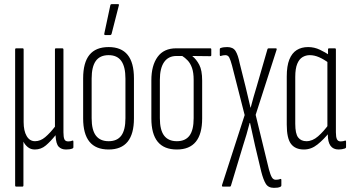

<svg xmlns="http://www.w3.org/2000/svg" viewBox="-20 -715 1693 926"><path d="M58 185Q53 185 53 179V-476Q53 -482 58 -482H89Q94 -482 94 -476V-126Q94 -84 108.5 -59Q123 -34 149 -34Q175 -34 198 -53.5Q221 -73 245 -104V-476Q245 -482 250 -482H280Q286 -482 286 -476V-77Q286 -54 290.5 -43.5Q295 -33 309 -33Q315 -33 320 -34Q325 -35 330 -37Q334 -38 334 -32V-5Q334 -1 330 1Q323 4 314.5 5Q306 6 298 6Q276 6 263 -7.5Q250 -21 248 -61V-63Q224 -33 201 -13.5Q178 6 148 6Q128 6 114 -5.5Q100 -17 93 -32V179Q93 185 88 185Z M504 6Q442 6 411.5 -31.5Q381 -69 381 -144V-337Q381 -413 411.5 -450.5Q442 -488 504 -488Q565 -488 595.5 -450.5Q626 -413 626 -337V-144Q626 -69 595.5 -31.5Q565 6 504 6ZM504 -34Q545 -34 565 -61Q585 -88 585 -145V-336Q585 -393 565 -421Q545 -449 504 -449Q462 -449 442 -421Q422 -393 422 -336V-145Q422 -88 442.5 -61Q463 -34 504 -34ZM487 -546Q482 -546 483 -553L512 -689Q513 -695 519 -695H549Q556 -695 553 -688L518 -551Q516 -546 512 -546Z M833 6Q771 6 740.5 -31.5Q710 -69 710 -144V-328Q710 -399 740 -440.5Q770 -482 830 -482H994Q999 -482 999 -477V-449Q999 -444 994 -444L908 -445V-444Q927 -429 941 -402.5Q955 -376 955 -326V-144Q955 -69 924.5 -31.5Q894 6 833 6ZM833 -34Q874 -34 894 -61Q914 -88 914 -145V-329Q914 -365 906 -387.5Q898 -410 885 -423.5Q872 -437 859 -445H831Q792 -445 771.5 -415.5Q751 -386 751 -330V-145Q751 -88 771.5 -61Q792 -34 833 -34Z M1301 191Q1274 191 1262 171.5Q1250 152 1240 113L1210 -13Q1204 -41 1198 -67.5Q1192 -94 1186 -122H1184Q1177 -94 1169 -67Q1161 -40 1152 -12L1094 180Q1093 185 1089 185H1055Q1049 185 1051 177L1160 -160L1099 -399Q1092 -425 1086 -437Q1080 -449 1067 -449Q1062 -449 1056 -448Q1050 -447 1044 -445Q1040 -444 1040 -450V-477Q1040 -482 1043 -483Q1051 -486 1059.5 -487Q1068 -488 1076 -488Q1104 -488 1116 -469Q1128 -450 1136 -410L1164 -298Q1170 -273 1176 -247.5Q1182 -222 1188 -196H1189Q1196 -222 1203 -247.5Q1210 -273 1218 -298L1270 -478Q1271 -482 1276 -482H1310Q1316 -482 1314 -475L1213 -161L1277 102Q1284 128 1291 140Q1298 152 1310 152Q1316 152 1322 151Q1328 150 1333 148Q1337 147 1337 153V179Q1337 183 1334 185Q1327 189 1318.5 190Q1310 191 1301 191Z M1446 6Q1404 6 1383.5 -21Q1363 -48 1363 -114V-346Q1363 -397 1375.5 -428Q1388 -459 1411 -473.5Q1434 -488 1466 -488Q1496 -488 1523 -475Q1550 -462 1569 -449L1566 -411Q1542 -429 1519 -439Q1496 -449 1474 -449Q1455 -449 1439 -439.5Q1423 -430 1413.5 -407Q1404 -384 1404 -344V-118Q1404 -70 1418 -52Q1432 -34 1458 -34Q1487 -34 1514 -57.5Q1541 -81 1567 -117L1570 -78Q1541 -42 1511 -18Q1481 6 1446 6ZM1613 6Q1561 6 1561 -66V-90L1559 -94V-424L1562 -439V-476Q1562 -482 1567 -482H1595Q1600 -482 1600 -476V-77Q1600 -54 1605 -43.5Q1610 -33 1623 -33Q1629 -33 1634.5 -34Q1640 -35 1645 -37Q1649 -38 1649 -32V-6Q1649 -1 1644 1Q1629 6 1613 6Z"/></svg>

Font: Sofia Sans Extra Condensed Light
Style: Regular
Weight: 300
Designer: Botio Nikoltchev, Ani Petrova
Foundry: lettersoup
Version: Version 4.101